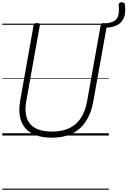

<svg xmlns="http://www.w3.org/2000/svg" viewBox="-20 -1198 1127 1697"><path d="M439 19Q355 19 295.5 -3.5Q236 -26 201 -68.5Q166 -111 155.5 -171.5Q145 -232 158 -307L277 -975Q278 -985 284.5 -989.5Q291 -994 307 -994Q321 -994 327.5 -989.5Q334 -985 332 -974L212 -303Q197 -218 216 -158Q235 -98 291 -66.5Q347 -35 440 -35Q528 -35 591 -64.5Q654 -94 693.5 -153Q733 -212 749 -299L870 -975Q872 -985 878.5 -989.5Q885 -994 900 -994Q929 -994 925 -974L804 -298Q785 -194 737.5 -123Q690 -52 615.5 -16.5Q541 19 439 19ZM1084 -1159Q1090 -1113 1084 -1075.5Q1078 -1038 1057 -1010.5Q1036 -983 997 -968Q958 -953 899 -953L905 -991Q964 -995 992 -1014Q1020 -1033 1027 -1068Q1034 -1103 1029 -1154Q1028 -1165 1035 -1171Q1042 -1177 1053 -1178Q1064 -1179 1073 -1174.5Q1082 -1170 1084 -1159ZM0 469H942V479H0ZM0 -20H942V0H0ZM0 -505H942V-500H0ZM0 -989H942V-979H0Z"/></svg>

Font: Playwrite DE VA Guides
Style: Regular
Weight: 400
Designer: Veronika Burian, José Scaglione
Foundry: TypeTogether
Version: Version 1.003